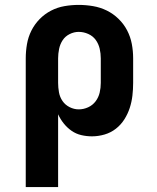

<svg xmlns="http://www.w3.org/2000/svg" viewBox="-20 -548 640 783"><path d="M85 215V-310Q85 -339 90 -368Q95 -397 108 -423Q121 -449 141.5 -470Q162 -491 188 -504.5Q214 -518 243 -523Q272 -528 301 -528Q330 -528 359.5 -523Q389 -518 415.5 -505Q442 -492 463.5 -471Q485 -450 498.5 -424Q512 -398 517.5 -369Q523 -340 523 -310V-210Q523 -184 520 -158Q517 -132 509 -107.5Q501 -83 487 -61Q473 -39 452.5 -23Q432 -7 406.5 0.5Q381 8 355 8Q333 8 311.5 3Q290 -2 272 -14.5Q254 -27 240 -44.5Q226 -62 217 -82V215ZM301 -102Q321 -102 339.5 -110.5Q358 -119 370 -135Q382 -151 386.5 -170.5Q391 -190 391 -210V-310Q391 -330 386.5 -349.5Q382 -369 370.5 -385Q359 -401 340 -409.5Q321 -418 301 -418Q282 -418 264 -409Q246 -400 235.5 -384Q225 -368 221 -348.5Q217 -329 217 -310V-210Q217 -191 220.5 -171.5Q224 -152 235 -136Q246 -120 264 -111Q282 -102 301 -102Z"/></svg>

Font: Iosevka Etoile Extrabold
Style: Regular
Weight: 800
Designer: Belleve Invis
Foundry: Belleve Invis
Version: Version 22.1.2; ttfautohint (v1.8.4)